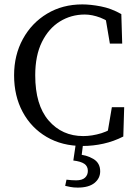

<svg xmlns="http://www.w3.org/2000/svg" viewBox="-20 -650 621 872"><path d="M355 13Q262 13 192 -28Q122 -69 83 -141.5Q44 -214 44 -308Q44 -400 84 -473Q124 -546 194 -588Q264 -630 354 -630Q391 -630 438 -621Q485 -612 531 -586L535 -452H479L456 -588L513 -575V-519Q473 -556 435.5 -570Q398 -584 365 -584Q303 -584 252 -552.5Q201 -521 170.5 -459.5Q140 -398 140 -308Q140 -173 201 -102.5Q262 -32 358 -32Q398 -32 440.5 -45Q483 -58 522 -91V-40L465 -27L488 -163H544L540 -30Q497 -8 450 2.5Q403 13 355 13ZM313 79 325 -2H358L349 70L331 51Q372 53 403.5 71.5Q435 90 435 128Q435 160 409 181Q383 202 333 202Q314 202 299 199Q284 196 276 194L282 166Q305 169 326 169Q353 169 366 157Q379 145 379 126Q379 105 363 94Q347 83 313 79Z"/></svg>

Font: Lisu Bosa ExtraLight
Style: Regular
Weight: 200
Designer: David Morse, Annie Olsen, Victor Gaultney, Frank Grießhammer (Latin)
Foundry: SIL International
Version: Version 2.000